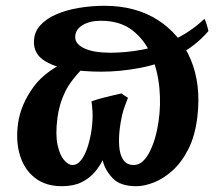

<svg xmlns="http://www.w3.org/2000/svg" viewBox="-20 -623 749 663"><path d="M661.6 -220.2Q653.8 -154.3 630.6 -108.4Q607.4 -62.5 575.9 -34.2Q544.4 -5.9 511.2 7.1Q478 20 450.7 20Q394.5 20 368.2 -8.5Q341.8 -37.1 334.5 -69.8Q324.2 -48.8 306.6 -28.1Q289.1 -7.3 261.5 6.3Q233.9 20 193.4 20Q138.2 20 101.3 -8.3Q64.5 -36.6 49.1 -85.9Q33.7 -135.3 42.5 -198.2Q52.2 -263.7 96.4 -323.7Q140.6 -383.8 234.9 -421.9Q236.8 -419.9 246.6 -415.5Q256.3 -411.1 265.9 -406.2Q275.4 -401.4 277.3 -398.4Q226.1 -349.1 205.3 -306.9Q184.6 -264.6 178.2 -215.3Q170.9 -157.2 179 -121.6Q187 -85.9 201.9 -69.6Q216.8 -53.2 229.5 -53.2Q247.6 -53.2 260.7 -70.8Q273.9 -88.4 283 -116.7Q292 -145 296.4 -176.3Q300.8 -211.4 299.6 -235.1Q298.3 -258.8 295.9 -272.9Q310.1 -278.3 330.1 -283.7Q350.1 -289.1 369.4 -293.5Q388.7 -297.9 398.9 -300.3Q406.2 -295.4 414.1 -290.3Q421.9 -285.2 421.9 -285.2Q421.9 -285.2 410.9 -256.3Q399.9 -227.5 393.6 -179.2Q389.6 -147.5 391.6 -118.4Q393.6 -89.4 405.5 -71.3Q417.5 -53.2 442.4 -53.2Q472.2 -53.2 494.9 -95.2Q517.6 -137.2 527.3 -202.6Q536.1 -259.3 530.3 -320.3Q524.4 -381.3 501.7 -433.8Q479 -486.3 436.5 -518.8Q394 -551.3 328.6 -551.3Q289.6 -551.3 264.6 -535.9Q239.7 -520.5 239.7 -494.6Q239.7 -470.7 271.7 -455.8Q303.7 -440.9 361.3 -440.9Q414.1 -440.9 470.9 -451.4Q527.8 -461.9 583.3 -487.5Q638.7 -513.2 686 -558.1Q689.9 -550.8 694.1 -537.1Q698.2 -523.4 699.7 -515.6Q653.8 -462.4 591.8 -431.6Q529.8 -400.9 461.9 -388.2Q394 -375.5 330.1 -375.5Q266.6 -375.5 213.6 -384.8Q160.6 -394 128.9 -416.5Q97.2 -439 97.2 -477.5Q97.2 -511.2 118.4 -534.9Q139.6 -558.6 175 -573.7Q210.4 -588.9 253.4 -595.9Q296.4 -603 340.3 -603Q448.2 -603 524.9 -554Q601.6 -504.9 638.2 -418.5Q674.8 -332 661.6 -220.2Z"/></svg>

Font: Gentium Book Plus
Style: Bold Italic
Weight: 700
Italic angle: -8°
Designer: Victor Gaultney, Annie Olsen, Iska Routamaa, Becca Hirsbrunner
Foundry: SIL International
Version: Version 6.101